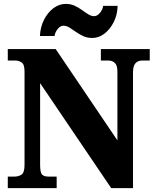

<svg xmlns="http://www.w3.org/2000/svg" viewBox="-20 -966 797 986"><path d="M20 0V-59H51Q76 -59 91 -69.5Q106 -80 106 -120V-598Q106 -635 91.5 -645Q77 -655 59 -655H20V-714H266L583 -245V-598Q583 -630 570 -642.5Q557 -655 538 -655H498V-714H749V-655H709Q688 -655 675.5 -641Q663 -627 663 -594V0H551L186 -539V-120Q186 -80 196 -69.5Q206 -59 231 -59H271V0ZM454 -771Q428 -771 407.5 -780.5Q387 -790 369.5 -802.5Q352 -815 336.5 -824.5Q321 -834 306 -834Q290 -834 276.5 -817.5Q263 -801 260 -781H185Q187 -827 206 -864.5Q225 -902 254.5 -924Q284 -946 318 -946Q343 -946 363.5 -936.5Q384 -927 401 -914.5Q418 -902 433.5 -892.5Q449 -883 464 -883Q479 -883 493 -899.5Q507 -916 510 -936H584Q583 -890 564 -852.5Q545 -815 516 -793Q487 -771 454 -771Z"/></svg>

Font: Noto Serif Lao SemiCondensed Black
Style: Regular
Weight: 900
Width: 4
Designer: Monotype Design Team
Foundry: Monotype Imaging Inc.
Version: Version 2.003; ttfautohint (v1.8.4.7-5d5b)